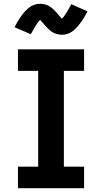

<svg xmlns="http://www.w3.org/2000/svg" viewBox="-20 -996 540 1016"><path d="M75 0V-114H182V-621H75V-735H425V-621H318V-114H425V0ZM307 -812Q301 -812 295 -813Q289 -814 283 -815.5Q277 -817 271.5 -819Q266 -821 260.5 -824Q255 -827 250.5 -830.5Q246 -834 241 -838.5Q236 -843 231.5 -847.5Q227 -852 223 -856Q219 -860 215.5 -864.5Q212 -869 207.5 -874Q203 -879 199 -883.5Q195 -888 193 -891Q186 -885 181 -878Q176 -871 170 -862Q164 -853 157.5 -841Q151 -829 143 -815L57 -852Q64 -865 70.5 -877Q77 -889 84 -899Q91 -909 97.5 -918Q104 -927 110.5 -934Q117 -941 126.5 -949.5Q136 -958 146.5 -964Q157 -970 169 -973Q181 -976 193 -976Q205 -976 217 -973Q229 -970 239.5 -964Q250 -958 259.5 -949.5Q269 -941 276.5 -932.5Q284 -924 292 -914.5Q300 -905 307 -897Q314 -903 319 -910Q324 -917 330 -926Q336 -935 342.5 -947Q349 -959 357 -974L443 -936Q436 -923 429.5 -911Q423 -899 416 -889Q409 -879 402.5 -870.5Q396 -862 389.5 -854.5Q383 -847 373.5 -838.5Q364 -830 353.5 -824Q343 -818 331 -815Q319 -812 307 -812Z"/></svg>

Font: Iosevka Curly Heavy
Style: Regular
Weight: 900
Monospace: yes
Designer: Belleve Invis
Foundry: Belleve Invis
Version: Version 22.1.2; ttfautohint (v1.8.4)